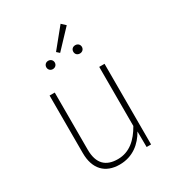

<svg xmlns="http://www.w3.org/2000/svg" viewBox="-214 -1026 1052 1159"><g transform="rotate(-30 311.5 -446.5)"><path d="M391 -904 282 -770 301 -753 419 -878ZM214 -748C197 -748 185 -735 185 -719C185 -703 197 -690 214 -690C232 -690 244 -703 244 -719C244 -735 232 -748 214 -748ZM403 -748C384 -748 373 -735 373 -719C373 -703 384 -690 403 -690C421 -690 433 -703 433 -719C433 -735 421 -748 403 -748ZM500 -562H463V-150C421 -76 365 -23 283 -23C200 -23 153 -66 153 -164V-562H117V-161C117 -50 176 11 276 11C369 11 431 -43 468 -109L469 0H500Z"/></g></svg>

Font: Glow Sans SC Normal ExtraLight
Style: Regular
Weight: 200
Designer: Ryoko NISHIZUKA (kana, bopomofo & ideographs); Paul D. Hunt (Latin, Greek & Cyrillic); Sandoll Communications, Soo-young
Version: Version 0.93